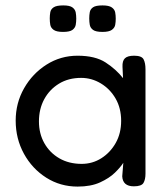

<svg xmlns="http://www.w3.org/2000/svg" viewBox="-20 -680 614 710"><path d="M475 9Q434 9 432 -28L436 -78Q426 -62 405 -41.5Q384 -21 350 -5.5Q316 10 267 10Q203 10 151 -23Q99 -56 68.5 -111.5Q38 -167 38 -234Q38 -299 69 -353.5Q100 -408 152 -441Q204 -474 267 -474Q332 -474 370.5 -449Q409 -424 435 -391L433 -433Q432 -455 442 -464.5Q452 -474 476 -474Q504 -474 511 -460.5Q518 -447 518 -424V-38Q518 -16 510.5 -3.5Q503 9 475 9ZM282 -74Q322 -74 355 -95Q388 -116 408 -151.5Q428 -187 428 -233Q428 -280 407.5 -315.5Q387 -351 353 -371.5Q319 -392 280 -392Q233 -392 198 -370.5Q163 -349 143.5 -313Q124 -277 124 -231Q124 -186 144 -150.5Q164 -115 199.5 -94.5Q235 -74 282 -74ZM359 -562Q334 -562 324 -569.5Q314 -577 312 -588Q310 -599 310 -612Q310 -624 312 -635Q314 -646 324 -653Q334 -660 359 -660Q383 -660 393.5 -652.5Q404 -645 406 -634Q408 -623 408 -611Q408 -599 406 -588Q404 -577 393.5 -569.5Q383 -562 359 -562ZM213 -562Q189 -562 178.5 -569.5Q168 -577 166 -588Q164 -599 164 -612Q164 -624 166 -635Q168 -646 178.5 -653Q189 -660 214 -660Q238 -660 248 -652.5Q258 -645 260 -634Q262 -623 262 -611Q262 -599 260 -588Q258 -577 248 -569.5Q238 -562 213 -562Z"/></svg>

Font: Fredoka
Style: Regular
Weight: 400
Designer: Ben Nathan
Foundry: Milena B. Brandão, Ben Nathan
Version: Version 2.001